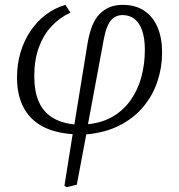

<svg xmlns="http://www.w3.org/2000/svg" viewBox="-20 -540 736 790"><path d="M255 230 245 225 279 12Q204 7 153 -21Q102 -49 76 -99.5Q50 -150 50 -221Q50 -276 64.5 -324.5Q79 -373 105.5 -412.5Q132 -452 168.5 -479.5Q205 -507 249 -520L270 -488Q227 -469 193 -433Q159 -397 140 -345.5Q121 -294 121 -227Q121 -165 139 -123Q157 -81 193.5 -57.5Q230 -34 286 -28L340 -360Q347 -402 359 -432.5Q371 -463 389.5 -482Q408 -501 431.5 -510.5Q455 -520 485 -520Q538 -520 574 -495.5Q610 -471 628.5 -427Q647 -383 647 -324Q647 -263 628 -205.5Q609 -148 570 -101Q531 -54 472 -24Q413 6 335 13L296 220ZM342 -29Q402 -35 446 -61.5Q490 -88 519 -130Q548 -172 562 -224.5Q576 -277 576 -335Q576 -382 565 -414Q554 -446 533.5 -462Q513 -478 484 -478Q465 -478 450 -468.5Q435 -459 424.5 -437Q414 -415 407 -378Z"/></svg>

Font: Literata 24pt Light
Style: Italic
Weight: 300
Italic angle: -2°
Designer: Latin by Veronika Burian and Jose Scaglione. Greek by Irene Vlachou. Cyrillic by Vera Evstafieva
Foundry: TypeTogether
Version: Version 3.103;gftools[0.9.29]